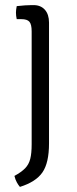

<svg xmlns="http://www.w3.org/2000/svg" viewBox="-20 -513 300 752"><path d="M172 48.5Q172 125 146.2 162.2Q120.5 199.5 58 219Q51.5 211.5 45.8 201Q40 190.5 36.5 176Q64 161 78.5 146Q93 131 98.5 109.2Q104 87.5 104 52V-390Q104 -417.5 95.2 -427.8Q86.5 -438 63.5 -438H45.5Q42.5 -451 42.5 -463.5Q42.5 -474 45.5 -489Q61.5 -491 77.8 -492Q94 -493 104 -493H111.5Q139.5 -493 155.8 -474.8Q172 -456.5 172 -424.5Z"/></svg>

Font: Signika Negative SC Light
Style: Regular
Weight: 300
Designer: Anna Giedryś
Foundry: Anna Giedryś
Version: Version 2.000; ttfautohint (v1.8.3) -l 8 -r 50 -G 200 -x 9 -